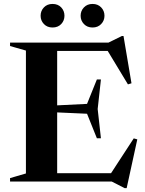

<svg xmlns="http://www.w3.org/2000/svg" viewBox="-20 -921 736 974"><path d="M492 -518 475.5 -368 492 -219.5H471.5L421.5 -344L208.5 -353.5V-383.5L421.5 -394L471.5 -518ZM647 -498.5 629 -493 515 -681.5 585.5 -662.5H178V-705H530.5L598.5 -738.5H606.5ZM532 -25 658.5 -219 676.5 -214 622.5 33.5H612.5L547 0H178V-42.5H596.5ZM31 0V-17.5L111.5 -41V-664.5L31 -687.5V-705H270V0ZM246.5 -781.5Q219.5 -781.5 202.8 -799Q186 -816.5 186 -841Q186 -866 202.8 -883.5Q219.5 -901 246.5 -901Q274 -901 290.5 -883.5Q307 -866 307 -841Q307 -816.5 290.5 -799Q274 -781.5 246.5 -781.5ZM449.5 -781.5Q422.5 -781.5 405.8 -799Q389 -816.5 389 -841Q389 -866 405.8 -883.5Q422.5 -901 449.5 -901Q476.5 -901 493.2 -883.5Q510 -866 510 -841Q510 -816.5 493.2 -799Q476.5 -781.5 449.5 -781.5Z"/></svg>

Font: Newsreader 60pt SemiBold
Style: Regular
Weight: 600
Designer: Hugues Gentile
Foundry: Production Type
Version: Version 1.003